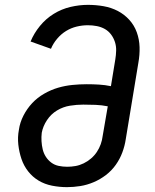

<svg xmlns="http://www.w3.org/2000/svg" viewBox="-20 -763 640 791"><path d="M256 8Q225 8 194.5 2Q164 -4 139 -19Q114 -34 96 -57Q78 -80 68.5 -108Q59 -136 55.5 -167Q52 -198 58 -229Q62 -258 76.5 -286.5Q91 -315 112.5 -338Q134 -361 162 -377Q190 -393 219 -401.5Q248 -410 278 -413Q308 -416 337 -416Q363 -416 388 -414.5Q413 -413 437 -408L455 -518Q458 -536 458.5 -554.5Q459 -573 453.5 -590Q448 -607 437.5 -621Q427 -635 412 -643.5Q397 -652 379 -655.5Q361 -659 342 -659Q319 -659 296 -653.5Q273 -648 252.5 -635.5Q232 -623 215.5 -603.5Q199 -584 190 -562L106 -592Q120 -626 144.5 -656Q169 -686 201.5 -706Q234 -726 270.5 -734.5Q307 -743 342 -743Q375 -743 406.5 -737.5Q438 -732 465 -718Q492 -704 512.5 -681.5Q533 -659 543.5 -630Q554 -601 555 -569Q556 -537 550 -504L498 -189Q494 -162 484 -135Q474 -108 457 -84Q440 -60 416.5 -42Q393 -24 366 -12.5Q339 -1 311 3.5Q283 8 256 8ZM257 -76Q274 -76 291 -79Q308 -82 324.5 -90Q341 -98 355 -110Q369 -122 379 -137Q389 -152 395 -169Q401 -186 403 -203L424 -325Q399 -330 374 -331Q349 -332 323 -332Q296 -332 268 -327.5Q240 -323 215 -308Q190 -293 173.5 -268Q157 -243 152 -216Q150 -199 151 -181.5Q152 -164 156 -147.5Q160 -131 169 -117Q178 -103 191.5 -93Q205 -83 222 -79.5Q239 -76 257 -76Z"/></svg>

Font: Iosevka Custom Medium
Style: Italic
Weight: 500
Italic angle: -9°
Designer: Belleve Invis
Foundry: Belleve Invis
Version: Version 27.0.1